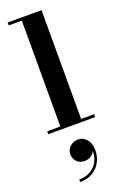

<svg xmlns="http://www.w3.org/2000/svg" viewBox="-203 -805 771 1212"><g transform="rotate(-20 182.0 -198.5)"><path d="M252 -750V-19.5H339.5V0H24.5V-19.5H112.5V-730.5H24.5V-750ZM110 353V336.5Q153 336.5 186.8 317Q220.5 297.5 238.2 261.5Q256 225.5 250.5 177H255.5Q256 191.5 246.2 205.5Q236.5 219.5 220 228.8Q203.5 238 184 238Q149 238 130.2 216.8Q111.5 195.5 111.5 167Q111.5 147.5 122 131.2Q132.5 115 150.2 105.2Q168 95.5 189 95.5Q221.5 95.5 245.2 122.2Q269 149 269 196Q269 239.5 249.8 275.2Q230.5 311 194.8 332Q159 353 110 353Z"/></g></svg>

Font: Bodoni Moda
Style: Bold
Weight: 700
Designer: Owen Earl
Foundry: indestructible type
Version: Version 2.005